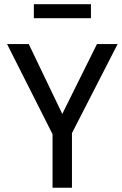

<svg xmlns="http://www.w3.org/2000/svg" viewBox="-20 -883 573 903"><path d="M318.4 0H227.1V-252L13.2 -675.8H115.2L272.9 -347.2L436 -675.8H533.2L318.4 -256.8ZM407.7 -797.4H139.2V-863.3H407.7Z"/></svg>

Font: Cadman
Style: Regular
Weight: 400
Designer: Paul James MIller
Foundry: High-Logic / Made with FontCreator
Version: Version 2.114;March 28, 2021;FontCreator 13.0.0.2683 64-bit